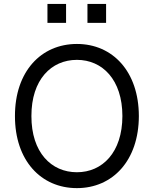

<svg xmlns="http://www.w3.org/2000/svg" viewBox="-20 -965 797 995"><path d="M322.4 -846.6V-944.6H225.9V-846.6ZM529.8 -846.6V-944.6H433.2V-846.6ZM699.6 -363.6C699.2 -593.8 564.3 -737.2 378.6 -737.2C192.1 -737.2 57.2 -593.8 57.5 -363.6C57.2 -133.5 192.1 9.9 378.6 9.9C564.3 9.9 699.2 -133.5 699.6 -363.6ZM614.3 -363.6C614 -174.7 510.3 -72.4 378.6 -72.4C246.1 -72.4 142.4 -174.7 142.8 -363.6C142.4 -552.6 246.1 -654.8 378.6 -654.8C510.3 -654.8 614 -552.6 614.3 -363.6Z"/></svg>

Font: Riot Sans 2.0
Style: Regular
Weight: 400
Designer: Rasmus Andersson
Foundry: rsms
Version: Version 3.006;hotconv 1.0.109;makeotfexe 2.5.65596